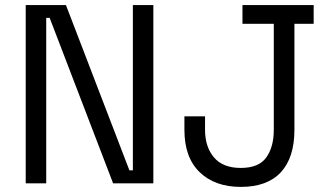

<svg xmlns="http://www.w3.org/2000/svg" viewBox="-20 -720 1297 754"><path d="M81 0V-700H239L488.2 -51H501.8V-700H582.2V0H424.2L175 -649.8H161.5V0ZM704.2 -210V-263.2H785.2V-210Q785.2 -143.5 820.2 -102Q855.2 -60.5 925.5 -60.5Q996.5 -60.5 1025.9 -101.9Q1055.2 -143.2 1055.2 -210V-626.5H932.2V-700H1211.8V-626.5H1136.2V-210Q1136.2 -101 1082.9 -43.5Q1029.5 14 925.8 14Q823.8 14 764 -43.9Q704.2 -101.8 704.2 -210Z"/></svg>

Font: Space 7353
Style: Regular
Weight: 400
Designer: Christine Claussen + Ruben Lyon  (Space 7353)
Version: Version 1.000;FEAKit 1.0